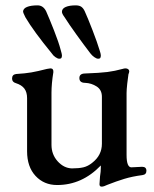

<svg xmlns="http://www.w3.org/2000/svg" viewBox="-20 -676 575 716"><path d="M351 11 353 -18Q356 -36 356 -51V-59Q286 14 193 14Q144 14 112.5 -20Q81 -54 81 -112V-310Q81 -332 71 -345.5Q61 -359 39 -366Q25 -370 25 -383Q25 -398 40 -400Q74 -402 97 -406Q120 -410 155 -419Q165 -421 168 -421Q180 -421 179 -407Q172 -364 172 -330V-136Q172 -100 195 -74.5Q218 -49 248 -48Q274 -48 291 -52Q308 -56 324 -69Q360 -97 360 -140V-315Q360 -341 340.5 -353.5Q321 -366 298 -367Q276 -367 276 -385Q276 -402 298 -402Q353 -404 380.5 -407.5Q408 -411 437 -419Q443 -421 448 -421Q454 -421 458 -418Q462 -415 462 -410Q462 -407 461 -404.5Q460 -402 459 -399Q457 -387 454.5 -364Q452 -341 452 -329V-98Q452 -52 470 -52L510 -54Q526 -54 526 -39Q526 -25 511 -23Q473 -18 443.5 -9Q414 0 381 13Q367 20 359 20Q351 20 351 11ZM173 -477Q105 -560 75 -611Q66 -629 66 -632Q66 -644 80.5 -650Q95 -656 120 -656Q141 -656 152 -634Q164 -607 181.5 -562.5Q199 -518 206 -491Q211 -474 211 -470Q211 -463 209 -460Q207 -457 201 -457Q195 -457 186.5 -463Q178 -469 173 -477ZM317 -477Q294 -507 265.5 -546.5Q237 -586 220 -613Q211 -625 211 -632Q211 -644 225 -650Q239 -656 262 -656Q276 -656 283.5 -650.5Q291 -645 296 -634Q307 -610 325 -563.5Q343 -517 351 -490Q356 -475 356 -470Q356 -463 354 -460Q352 -457 346 -457Q340 -457 331.5 -463Q323 -469 317 -477Z"/></svg>

Font: EB Garamond Medium
Style: Regular
Weight: 500
Designer: Georg Duffner and Octavio Pardo
Foundry: Georg Duffner
Version: Version 1.000